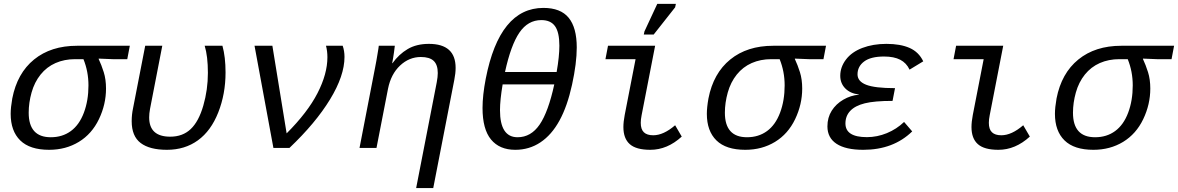

<svg xmlns="http://www.w3.org/2000/svg" viewBox="-20 -765 6092 993"><path d="M233.9 9.8Q134.3 9.8 84.7 -38.8Q35.2 -87.4 35.2 -176.3Q35.2 -209 43.5 -255.9Q68.8 -386.2 156.2 -457.3Q243.7 -528.3 378.4 -528.3H651.4L638.2 -459H562.5L490.7 -461.9L490.2 -460Q504.9 -428.7 516.6 -391.6Q528.3 -354.5 528.3 -307.1Q528.3 -225.1 491.7 -148.7Q455.1 -72.3 387.7 -31.2Q320.3 9.8 233.9 9.8ZM437.5 -323.2Q437.5 -395 411.6 -459H368.2Q313 -459 267.3 -439Q221.7 -418.9 189.9 -379.4Q158.2 -339.8 143.3 -286.6Q128.4 -233.4 128.4 -182.1Q128.4 -55.2 242.7 -55.2Q302.7 -55.2 346.4 -87.2Q390.1 -119.1 413.8 -182.1Q437.5 -245.1 437.5 -323.2Z M843.3 9.8Q753.9 9.8 707.5 -25.4Q661.1 -60.5 661.1 -138.2Q661.1 -172.4 668 -204.6L731 -528.3H819.3L755.9 -201.7Q751.5 -177.7 751.5 -157.7Q751.5 -58.1 860.4 -58.1Q924.8 -58.1 966.3 -97.4Q1007.8 -136.7 1031.5 -218.8Q1055.2 -300.8 1055.2 -388.2Q1055.2 -474.1 1038.6 -528.3H1130.4Q1146.5 -470.7 1146.5 -390.1Q1146.5 -279.3 1108.9 -183.8Q1071.3 -88.4 1003.7 -39.3Q936 9.8 843.3 9.8Z M1477.1 0H1394L1296.4 -528.3H1388.7L1462.4 -75.2Q1570.8 -183.6 1622.1 -283.2Q1673.3 -382.8 1673.3 -469.2Q1673.3 -501 1666 -528.3H1752.4Q1761.7 -501.5 1761.7 -470.7Q1761.7 -373.5 1687 -251Q1612.3 -128.4 1477.1 0Z M2132.3 207.5 2238.8 -339.4Q2244.1 -367.7 2244.1 -387.2Q2244.1 -430.2 2222.9 -450.2Q2201.7 -470.2 2156.7 -470.2Q2096.2 -470.2 2049.1 -426Q2002 -381.8 1986.8 -306.2L1927.2 0H1839.4L1919.9 -415.5Q1923.3 -432.1 1926.5 -450.4Q1929.7 -468.8 1932.4 -485.1Q1935.1 -501.5 1937 -513.2Q1939 -524.9 1939 -528.3H2022Q2022 -525.4 2017.8 -495.4Q2013.7 -465.3 2008.3 -438H2009.8Q2043 -484.4 2088.4 -511.2Q2133.8 -538.1 2198.2 -538.1Q2336.4 -538.1 2336.4 -414.1Q2336.4 -386.2 2329.6 -352.1L2220.7 207.5Z M2645 9.8Q2563.5 9.8 2519.5 -43.5Q2475.6 -96.7 2475.6 -206.5Q2475.6 -272 2492.2 -357.9Q2563.5 -724.1 2790.5 -724.1Q2879.4 -724.1 2921.1 -673.1Q2962.9 -622.1 2962.9 -519.5Q2962.9 -438 2938.5 -326.7Q2914.1 -215.3 2873.5 -141.4Q2833 -67.4 2775.1 -28.8Q2717.3 9.8 2645 9.8ZM2656.7 -55.2Q2726.1 -55.2 2771 -120.8Q2815.9 -186.5 2846.7 -328.6H2579.6Q2565.9 -247.6 2565.9 -195.3Q2565.9 -55.2 2656.7 -55.2ZM2779.8 -661.1Q2710.4 -661.1 2666.3 -596.4Q2622.1 -531.7 2591.8 -392.6H2858.9Q2873 -472.7 2873 -528.8Q2873 -597.7 2850.6 -629.4Q2828.1 -661.1 2779.8 -661.1Z M3293.9 -129.9Q3293.9 -96.2 3310.1 -80.8Q3326.2 -65.4 3358.4 -65.4Q3411.6 -65.4 3471.7 -117.2L3505.9 -58.6Q3431.2 9.8 3343.3 9.8Q3270 9.8 3237.1 -19.5Q3204.1 -48.8 3204.1 -107.9Q3204.1 -134.8 3210.9 -170.4L3267.1 -459H3111.3L3124.5 -528.3H3368.2L3298.3 -168.9Q3293.9 -147 3293.9 -129.9ZM3309.6 -586.4 3313 -602.5 3379.4 -745.1H3475.6L3471.7 -727.1L3360.8 -586.4Z M3834.5 9.8Q3734.9 9.8 3685.3 -38.8Q3635.7 -87.4 3635.7 -176.3Q3635.7 -209 3644 -255.9Q3669.4 -386.2 3756.8 -457.3Q3844.2 -528.3 3979 -528.3H4252L4238.8 -459H4163.1L4091.3 -461.9L4090.8 -460Q4105.5 -428.7 4117.2 -391.6Q4128.9 -354.5 4128.9 -307.1Q4128.9 -225.1 4092.3 -148.7Q4055.7 -72.3 3988.3 -31.2Q3920.9 9.8 3834.5 9.8ZM4038.1 -323.2Q4038.1 -395 4012.2 -459H3968.8Q3913.6 -459 3867.9 -439Q3822.3 -418.9 3790.5 -379.4Q3758.8 -339.8 3743.9 -286.6Q3729 -233.4 3729 -182.1Q3729 -55.2 3843.3 -55.2Q3903.3 -55.2 3947 -87.2Q3990.7 -119.1 4014.4 -182.1Q4038.1 -245.1 4038.1 -323.2Z M4463.4 -55.7Q4516.1 -55.7 4566.7 -76.4Q4617.2 -97.2 4655.8 -134.3L4697.8 -85.4Q4600.1 9.8 4444.8 9.8Q4354 9.8 4306.6 -21.2Q4259.3 -52.2 4259.3 -111.3Q4259.3 -157.2 4281.5 -192.4Q4303.7 -227.5 4341.6 -249.5Q4379.4 -271.5 4422.4 -275.4V-276.4Q4377.9 -281.2 4351.8 -307.6Q4325.7 -334 4325.7 -373Q4325.7 -418 4355.2 -457Q4384.8 -496.1 4439.9 -517.1Q4495.1 -538.1 4564.5 -538.1Q4636.7 -538.1 4684.3 -517.1Q4731.9 -496.1 4754.9 -447.8L4684.1 -404.8Q4668 -439.5 4635.7 -456.1Q4603.5 -472.7 4552.2 -472.7Q4483.4 -472.7 4449.2 -447Q4415 -421.4 4415 -380.4Q4415 -344.2 4459.7 -326.7Q4504.4 -309.1 4608.9 -309.1L4596.2 -243.2Q4502.4 -243.2 4452.6 -230.7Q4402.8 -218.3 4377.7 -191.9Q4352.5 -165.5 4352.5 -126.5Q4352.5 -55.7 4463.4 -55.7Z M5094.2 -129.9Q5094.2 -96.2 5110.4 -80.8Q5126.5 -65.4 5158.7 -65.4Q5211.9 -65.4 5272 -117.2L5306.2 -58.6Q5231.4 9.8 5143.6 9.8Q5070.3 9.8 5037.4 -19.5Q5004.4 -48.8 5004.4 -107.9Q5004.4 -134.8 5011.2 -170.4L5067.4 -459H4911.6L4924.8 -528.3H5168.5L5098.6 -168.9Q5094.2 -147 5094.2 -129.9Z M5634.8 9.8Q5535.2 9.8 5485.6 -38.8Q5436 -87.4 5436 -176.3Q5436 -209 5444.3 -255.9Q5469.7 -386.2 5557.1 -457.3Q5644.5 -528.3 5779.3 -528.3H6052.2L6039.1 -459H5963.4L5891.6 -461.9L5891.1 -460Q5905.8 -428.7 5917.5 -391.6Q5929.2 -354.5 5929.2 -307.1Q5929.2 -225.1 5892.6 -148.7Q5856 -72.3 5788.6 -31.2Q5721.2 9.8 5634.8 9.8ZM5838.4 -323.2Q5838.4 -395 5812.5 -459H5769Q5713.9 -459 5668.2 -439Q5622.6 -418.9 5590.8 -379.4Q5559.1 -339.8 5544.2 -286.6Q5529.3 -233.4 5529.3 -182.1Q5529.3 -55.2 5643.6 -55.2Q5703.6 -55.2 5747.3 -87.2Q5791 -119.1 5814.7 -182.1Q5838.4 -245.1 5838.4 -323.2Z"/></svg>

Font: Cousine
Style: Italic
Weight: 400
Italic angle: -12°
Monospace: yes
Designer: Steve Matteson
Foundry: Monotype Imaging Inc.
Version: Version 1.21